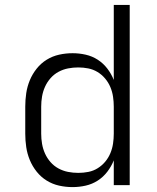

<svg xmlns="http://www.w3.org/2000/svg" viewBox="-20 -755 640 783"><path d="M276 8Q248 8 221 2Q194 -4 170.5 -18.5Q147 -33 129.5 -55Q112 -77 101.5 -102.5Q91 -128 87 -155Q83 -182 83 -210V-320Q83 -348 87 -375Q91 -402 101.5 -427.5Q112 -453 129.5 -475Q147 -497 170.5 -511.5Q194 -526 221 -532Q248 -538 276 -538Q303 -538 329.5 -532Q356 -526 378.5 -511.5Q401 -497 417.5 -475.5Q434 -454 444 -429V-735H509V0H444V-101Q434 -76 417.5 -54.5Q401 -33 378.5 -18.5Q356 -4 329.5 2Q303 8 276 8ZM299 -50Q299 -50 299.5 -50Q300 -50 300 -50Q320 -50 340.5 -54Q361 -58 378.5 -69Q396 -80 409 -95.5Q422 -111 430 -130Q438 -149 441 -169.5Q444 -190 444 -210V-320Q444 -340 441 -360.5Q438 -381 430 -400Q422 -419 408.5 -435Q395 -451 377.5 -461.5Q360 -472 340 -476Q320 -480 299 -480Q278 -480 257.5 -476Q237 -472 218.5 -462Q200 -452 186 -436Q172 -420 163.5 -401Q155 -382 151.5 -361.5Q148 -341 148 -320V-210Q148 -189 151.5 -168.5Q155 -148 163.5 -129Q172 -110 186 -94Q200 -78 218.5 -68Q237 -58 257.5 -54Q278 -50 299 -50Z"/></svg>

Font: Iosevka Curly Light Extended
Style: Regular
Weight: 300
Width: 7
Monospace: yes
Designer: Belleve Invis
Foundry: Belleve Invis
Version: Version 11.1.0; ttfautohint (v1.8.3)